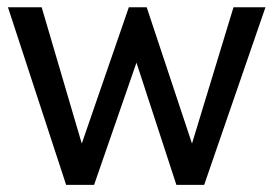

<svg xmlns="http://www.w3.org/2000/svg" viewBox="-20 -520 770 540"><path d="M166 0 2.4 -499.5H97.2L210 -116.2L342.3 -499.5H392.6L520 -116.2L636.7 -499.5H726.6L554.2 0H476.1L363.8 -343.8L244.6 0Z"/></svg>

Font: Pontano Sans Medium
Style: Regular
Weight: 500
Designer: Vernon Adams
Foundry: Vernon Adams
Version: Version 2.001